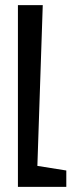

<svg xmlns="http://www.w3.org/2000/svg" viewBox="-20 -730 304 750"><path d="M239 0H50V-710H147L126 -82L239 -64Z"/></svg>

Font: Bahiana
Style: Regular
Weight: 400
Designer: Pablo Cosgaya & Dani Raskovsky
Foundry: Pablo Cosgaya & Dani Raskovsky
Version: Version 1.005